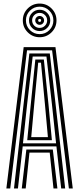

<svg xmlns="http://www.w3.org/2000/svg" viewBox="-20 -1067 448 1087"><path d="M16 0 114 -800H294L392 0H370L275 -782.2H133L38 0ZM59.2 0 146.2 -764.2H262L349 0H326.5L299.5 -238H108.5L81.5 0ZM110 -255.5H297.5L273.8 -478.8L243 -746.8H165L133.8 -478.8ZM134.2 -273.2 154.5 -478.8 180 -730H228.2L254.2 -478.8L273.8 -273.2ZM156.8 -290.8H251.2L234.2 -478.8L212 -712.2H196.2L174 -478.8ZM103.2 0 129.2 -220.5H279L305 0H282.8L261.5 -203H146.8L125.5 0ZM204.5 -856.2Q164.8 -856.2 137 -884.1Q109.2 -912 109.2 -951.5Q109.2 -991 137 -1018.9Q164.8 -1046.8 204.5 -1046.8Q244 -1046.8 271.9 -1018.9Q299.8 -991 299.8 -951.5Q299.8 -912 271.9 -884.1Q244 -856.2 204.5 -856.2ZM204.5 -873.8Q236.8 -873.8 259.5 -896.5Q282.2 -919.2 282.2 -951.5Q282.2 -983.8 259.5 -1006.5Q236.8 -1029.2 204.5 -1029.2Q172.2 -1029.2 149.5 -1006.5Q126.8 -983.8 126.8 -951.5Q126.8 -919.2 149.5 -896.5Q172.2 -873.8 204.5 -873.8ZM204.5 -891.2Q179.2 -891.2 161.8 -908.8Q144.2 -926.2 144.2 -951.5Q144.2 -976.5 161.8 -994.1Q179.2 -1011.8 204.5 -1011.8Q229.5 -1011.8 247 -994.1Q264.5 -976.5 264.5 -951.5Q264.5 -926.2 247 -908.8Q229.5 -891.2 204.5 -891.2ZM204.5 -909Q222.2 -909 234.6 -921.4Q247 -933.8 247 -951.5Q247 -969.2 234.6 -981.6Q222.2 -994 204.5 -994Q186.8 -994 174.2 -981.6Q161.8 -969.2 161.8 -951.5Q161.8 -933.8 174.2 -921.4Q186.8 -909 204.5 -909ZM204.5 -926.5Q194 -926.5 186.8 -933.8Q179.5 -941 179.5 -951.5Q179.5 -962 186.8 -969.2Q194 -976.5 204.5 -976.5Q215 -976.5 222.2 -969.2Q229.5 -962 229.5 -951.5Q229.5 -941 222.2 -933.8Q215 -926.5 204.5 -926.5ZM204.5 -943.2Q212.8 -943.2 212.8 -951.5Q212.8 -959.8 204.5 -959.8Q196.2 -959.8 196.2 -951.5Q196.2 -943.2 204.5 -943.2Z"/></svg>

Font: Big Shoulders Inline Display
Style: Bold
Weight: 700
Designer: Patric King
Foundry: XO Type Co
Version: Version 1.000